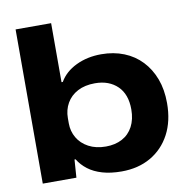

<svg xmlns="http://www.w3.org/2000/svg" viewBox="-82 -808 868 894"><g transform="rotate(-10 352.0 -360.5)"><path d="M422 8Q371 8 331.5 -3.5Q292 -15 264.5 -36Q237 -57 220 -85H215L209 0H50V-729H218V-450H224Q250 -495 303 -520.5Q356 -546 422 -546Q481 -546 529.5 -526.5Q578 -507 612.5 -470.5Q647 -434 666 -383.5Q685 -333 685 -269Q685 -184 652 -122Q619 -60 560 -26Q501 8 422 8ZM370 -119Q414 -119 447 -136.5Q480 -154 498 -188Q516 -222 516 -269Q516 -305 506 -332.5Q496 -360 476.5 -379Q457 -398 430.5 -408Q404 -418 370 -418Q322 -418 288 -400Q254 -382 236 -350.5Q218 -319 218 -280V-255Q218 -218 236 -187Q254 -156 288.5 -137.5Q323 -119 370 -119Z"/></g></svg>

Font: Mona Sans Expanded
Style: Bold
Weight: 700
Width: 7
Designer: Deni Anggara
Foundry: GitHub
Version: Version 2.000